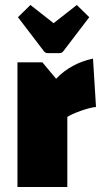

<svg xmlns="http://www.w3.org/2000/svg" viewBox="-20 -750 410 770"><path d="M205 -434Q264 -496 353 -515L365 -321Q342 -319 304 -305.5Q266 -292 250 -281V0H50V-500H150ZM195 -657 288 -730 338 -681 235 -546Q229 -537 219 -537H171Q161 -537 155 -546L52 -681L102 -730Z"/></svg>

Font: Changa ExtraBold
Style: Regular
Weight: 800
Designer: Eduardo Rodriguez Tunni
Foundry: Eduardo Rodriguez Tunni
Version: Version 2.002; ttfautohint (v1.5) -l 8 -r 50 -G 220 -x 14 -H